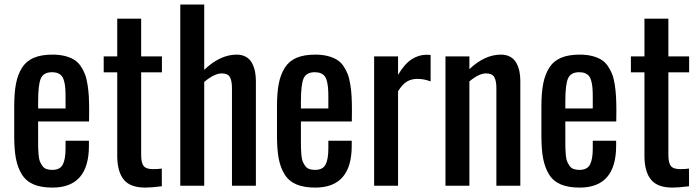

<svg xmlns="http://www.w3.org/2000/svg" viewBox="-20 -830 3125 858"><path d="M43.5 -222.7V-355Q43.5 -415 51.5 -456.3Q59.6 -497.6 78.6 -527.6Q97.7 -557.6 131.1 -571.8Q164.6 -585.9 213.9 -585.9Q244.6 -585.9 268.6 -580.1Q292.5 -574.2 309.8 -564Q327.1 -553.7 339.4 -536.4Q351.6 -519 359.1 -499.8Q366.7 -480.5 371.1 -452.9Q375.5 -425.3 377 -397.9Q378.4 -370.6 378.4 -334L377.9 -287.1H150.4V-210Q150.4 -208 150.4 -203.6Q150.4 -179.2 150.6 -167.5Q150.9 -155.8 152.6 -137Q154.3 -118.2 158.2 -108.9Q162.1 -99.6 168.9 -89.4Q175.8 -79.1 186.8 -75Q197.8 -70.8 213.4 -70.8Q248 -70.8 260.5 -94.5Q272.9 -118.2 272.9 -166V-201.2H377.4V-178.7Q377.4 8.3 214.4 8.3Q163.6 8.3 129.9 -6.1Q96.2 -20.5 77.4 -51Q58.6 -81.5 51 -122.3Q43.5 -163.1 43.5 -222.7ZM150.4 -345.2H272.9V-397.5Q272.9 -420.4 271.7 -436Q270.5 -451.7 266.8 -466.3Q263.2 -481 256.8 -489.3Q250.5 -497.6 239.5 -502.4Q228.5 -507.3 212.9 -507.3Q174.8 -507.3 162.6 -480Q150.4 -452.6 150.4 -376.5Z M443.4 -506.8V-578.1H503.9V-746.6H610.8V-578.1H703.6V-506.8H610.8V-137.2Q610.8 -102.5 621.8 -88.4Q632.8 -74.2 663.6 -74.2Q686.5 -74.2 703.1 -76.7V2.4Q656.2 8.3 628.9 8.3Q563 8.3 533.9 -26.4Q504.9 -61 503.9 -129.9V-506.8Z M785.6 0V-809.6H892.6V-518.1Q963.9 -585.9 1037.6 -585.9Q1062 -585.9 1079.6 -575.7Q1097.2 -565.4 1106.4 -547.6Q1115.7 -529.8 1119.6 -510.3Q1123.5 -490.7 1123.5 -467.8V0H1016.6V-436.5Q1016.6 -469.7 1007.1 -485.8Q997.6 -502 971.2 -502Q938 -502 892.6 -463.9V0Z M1217.8 -222.7V-355Q1217.8 -415 1225.8 -456.3Q1233.9 -497.6 1252.9 -527.6Q1272 -557.6 1305.4 -571.8Q1338.9 -585.9 1388.2 -585.9Q1418.9 -585.9 1442.9 -580.1Q1466.8 -574.2 1484.1 -564Q1501.5 -553.7 1513.7 -536.4Q1525.9 -519 1533.4 -499.8Q1541 -480.5 1545.4 -452.9Q1549.8 -425.3 1551.3 -397.9Q1552.7 -370.6 1552.7 -334L1552.2 -287.1H1324.7V-210Q1324.7 -208 1324.7 -203.6Q1324.7 -179.2 1325 -167.5Q1325.2 -155.8 1326.9 -137Q1328.6 -118.2 1332.5 -108.9Q1336.4 -99.6 1343.3 -89.4Q1350.1 -79.1 1361.1 -75Q1372.1 -70.8 1387.7 -70.8Q1422.4 -70.8 1434.8 -94.5Q1447.3 -118.2 1447.3 -166V-201.2H1551.8V-178.7Q1551.8 8.3 1388.7 8.3Q1337.9 8.3 1304.2 -6.1Q1270.5 -20.5 1251.7 -51Q1232.9 -81.5 1225.3 -122.3Q1217.8 -163.1 1217.8 -222.7ZM1324.7 -345.2H1447.3V-397.5Q1447.3 -420.4 1446 -436Q1444.8 -451.7 1441.2 -466.3Q1437.5 -481 1431.2 -489.3Q1424.8 -497.6 1413.8 -502.4Q1402.8 -507.3 1387.2 -507.3Q1349.1 -507.3 1336.9 -480Q1324.7 -452.6 1324.7 -376.5Z M1651.9 0V-578.1H1758.8V-495.6Q1788.6 -545.4 1820.1 -565.4Q1851.6 -585.4 1886.7 -585.4Q1896.5 -585.4 1904.3 -584.5V-466.3Q1874.5 -477.5 1845.7 -477.5Q1818.8 -477.5 1798.6 -465.6Q1778.3 -453.6 1758.8 -422.4V0Z M1970.7 0V-578.1H2077.6V-521Q2146 -585.9 2218.8 -585.9Q2243.2 -585.9 2261 -575.7Q2278.8 -565.4 2288.1 -547.6Q2297.4 -529.8 2301.3 -510.3Q2305.2 -490.7 2305.2 -467.8V0H2198.2V-436.5Q2198.2 -469.7 2188.5 -485.8Q2178.7 -502 2152.3 -502Q2120.1 -502 2077.6 -466.3V0Z M2399.4 -222.7V-355Q2399.4 -415 2407.5 -456.3Q2415.5 -497.6 2434.6 -527.6Q2453.6 -557.6 2487.1 -571.8Q2520.5 -585.9 2569.8 -585.9Q2600.6 -585.9 2624.5 -580.1Q2648.4 -574.2 2665.8 -564Q2683.1 -553.7 2695.3 -536.4Q2707.5 -519 2715.1 -499.8Q2722.7 -480.5 2727.1 -452.9Q2731.4 -425.3 2732.9 -397.9Q2734.4 -370.6 2734.4 -334L2733.9 -287.1H2506.3V-210Q2506.3 -208 2506.3 -203.6Q2506.3 -179.2 2506.6 -167.5Q2506.8 -155.8 2508.5 -137Q2510.3 -118.2 2514.2 -108.9Q2518.1 -99.6 2524.9 -89.4Q2531.7 -79.1 2542.7 -75Q2553.7 -70.8 2569.3 -70.8Q2604 -70.8 2616.5 -94.5Q2628.9 -118.2 2628.9 -166V-201.2H2733.4V-178.7Q2733.4 8.3 2570.3 8.3Q2519.5 8.3 2485.8 -6.1Q2452.1 -20.5 2433.3 -51Q2414.6 -81.5 2407 -122.3Q2399.4 -163.1 2399.4 -222.7ZM2506.3 -345.2H2628.9V-397.5Q2628.9 -420.4 2627.7 -436Q2626.5 -451.7 2622.8 -466.3Q2619.1 -481 2612.8 -489.3Q2606.4 -497.6 2595.5 -502.4Q2584.5 -507.3 2568.8 -507.3Q2530.8 -507.3 2518.6 -480Q2506.3 -452.6 2506.3 -376.5Z M2799.3 -506.8V-578.1H2859.9V-746.6H2966.8V-578.1H3059.6V-506.8H2966.8V-137.2Q2966.8 -102.5 2977.8 -88.4Q2988.8 -74.2 3019.5 -74.2Q3042.5 -74.2 3059.1 -76.7V2.4Q3012.2 8.3 2984.9 8.3Q2918.9 8.3 2889.9 -26.4Q2860.8 -61 2859.9 -129.9V-506.8Z"/></svg>

Font: Oswald Regular
Style: Regular
Weight: 400
Designer: Vernon Adams
Foundry: Vernon Adams
Version: 3.0; ttfautohint (v0.95) -l 8 -r 50 -G 200 -x 0 -w "G" -W -c